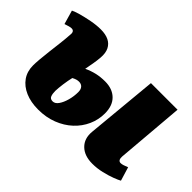

<svg xmlns="http://www.w3.org/2000/svg" viewBox="-98 -778 1041 1041"><g transform="rotate(45 422.0 -258.0)"><path d="M253 16Q196 16 153.5 -2.5Q111 -21 87.5 -54.5Q64 -88 64 -134Q64 -151 66.5 -181.5Q69 -212 73.5 -249Q78 -286 82.5 -323.5Q87 -361 89 -394Q91 -409 86 -416.5Q81 -424 70 -424Q62 -424 51.5 -421Q41 -418 26 -413L3 -493Q13 -499 44 -508Q75 -517 114 -524.5Q153 -532 186 -532Q223 -532 247.5 -520Q272 -508 284 -484Q296 -460 293 -423Q291 -398 286.5 -372.5Q282 -347 277 -321Q307 -335 337 -342Q367 -349 402 -349Q458 -349 491 -317Q524 -285 524 -225Q524 -177 504.5 -133.5Q485 -90 449 -56.5Q413 -23 363 -3.5Q313 16 253 16ZM277 -71Q295 -71 309 -91Q323 -111 331.5 -142Q340 -173 340 -205Q340 -226 330 -237Q320 -248 303 -248Q294 -248 285 -245.5Q276 -243 263 -236Q260 -223 257 -207.5Q254 -192 252 -176Q250 -160 248.5 -145.5Q247 -131 247 -121Q247 -100 252.5 -85.5Q258 -71 277 -71ZM668 16Q607 16 573.5 -17Q540 -50 545 -105L584 -518H788L755 -126Q754 -111 759 -103Q764 -95 774 -95Q783 -95 793.5 -98.5Q804 -102 819 -108L843 -29Q831 -22 803.5 -11.5Q776 -1 740 7.5Q704 16 668 16Z"/></g></svg>

Font: Literata 18pt Black
Style: Italic
Weight: 900
Italic angle: -2°
Designer: Latin by Veronika Burian and Jose Scaglione. Greek by Irene Vlachou. Cyrillic by Vera Evstafieva
Foundry: TypeTogether
Version: Version 3.103;gftools[0.9.29]